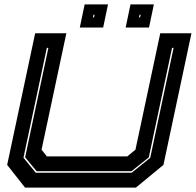

<svg xmlns="http://www.w3.org/2000/svg" viewBox="-20 -851 888 871"><path d="M93.5 0 12.5 -103 139.5 -700H281L168.5 -172L192.5 -141.5H557.5L594.5 -172L707 -700H848.5L721.5 -103L596.5 0ZM142 -67.5H577.5L661.5 -135L767.5 -634H760.5L655 -137L576.5 -74.5H146L94 -137.5L199.5 -634H192.5L86.5 -135.5ZM550 -726 572 -831H678L656 -726ZM342 -726 364 -831H470L448 -726ZM401.5 -772H406.5L409 -784H404ZM610.5 -772H615.5L618 -784H613Z"/></svg>

Font: Tourney Expanded ExtraBold
Style: Italic
Weight: 800
Width: 7
Italic angle: -12°
Designer: Tyler Finck
Foundry: Etcetera Type Co
Version: Version 1.010; ttfautohint (v1.8.3)